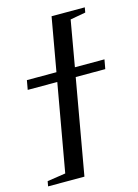

<svg xmlns="http://www.w3.org/2000/svg" viewBox="-110 -755 587 815"><g transform="rotate(-15 183.5 -347.0)"><path d="M231.4 -418 157.7 0H-2L2 -22L82.5 -34.2L150.4 -418H20.5L27.8 -459H157.7L199.2 -693.8H345.2L341.3 -671.9L273.9 -659.7L238.8 -459H368.7L361.3 -418Z"/></g></svg>

Font: Tinos
Style: Italic
Weight: 400
Italic angle: -16.333°
Designer: Steve Matteson
Foundry: Monotype Imaging Inc.
Version: Version 1.32